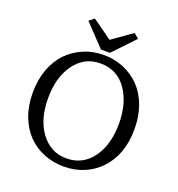

<svg xmlns="http://www.w3.org/2000/svg" viewBox="-165 -1076 1136 1225"><g transform="rotate(20 403.0 -463.0)"><path d="M572 -913 434 -768H373L235 -913L269 -941L403 -845L539 -941ZM628 -237Q643 -296 643 -362Q643 -428 628 -487Q612 -545 581.5 -590Q551 -635 506 -659.5Q461 -684 402.5 -684Q344 -684 300 -659.5Q256 -635 224.5 -590Q193 -545 177 -487Q162 -428 162 -362Q162 -296 177 -237Q193 -179 224.5 -134.5Q256 -90 300 -65Q344 -40 402.5 -40Q461 -40 506 -65Q551 -90 581.5 -134.5Q612 -179 628 -237ZM268 -11Q204 -36 156 -86Q110 -135 84 -204.5Q58 -274 58 -361.5Q58 -449 84 -519.5Q110 -590 156 -639Q204 -688 267 -715Q331 -742 403 -742Q475 -742 538 -716Q601 -690 649 -641Q696 -592 722 -521.5Q748 -451 748 -362.5Q748 -274 722 -204.5Q696 -135 649 -86Q601 -36 538 -10.5Q475 15 403 15Q331 15 268 -11Z"/></g></svg>

Font: Early Summer Mincho Screen
Style: Regular
Weight: 400
Designer: GuiWonder
Version: Version 1.002